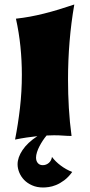

<svg xmlns="http://www.w3.org/2000/svg" viewBox="-20 -602 399 853"><path d="M300.8 162.1Q283.7 185.5 265.1 199.2Q246.6 212.9 229 220Q211.4 227.1 196.5 229Q181.6 231 171.9 231Q144 231 122.6 221.4Q101.1 211.9 86.9 197Q72.8 182.1 65.4 163.8Q58.1 145.5 58.1 127.9Q58.1 97.7 80.1 64.7Q102.1 31.7 146 2.9Q122.6 5.4 97.9 9Q73.2 12.7 46.9 18.1Q60.5 -50.8 68.8 -123Q77.1 -195.3 77.1 -270Q77.1 -332.5 70.8 -394.8Q64.5 -457 50.8 -519Q83 -522.5 113.3 -528.1Q143.6 -533.7 174.8 -541.5Q206.1 -549.3 239.3 -559.3Q272.5 -569.3 310.1 -582Q295.9 -500.5 289.1 -417.2Q282.2 -334 282.2 -249Q282.2 -185.1 285.9 -122.1Q289.6 -59.1 297.9 2Q279.8 2 261.2 0.5Q242.7 -1 220.2 -1Q211.9 -1 203.6 -0.5Q195.3 0 187 0Q178.7 9.8 170.4 22.2Q162.1 34.7 155.3 47.9Q148.4 61 144.3 74.2Q140.1 87.4 140.1 98.1Q140.1 113.3 148.2 122.6Q156.2 131.8 169.9 131.8Q185.1 131.8 196.8 121.8Q208.5 111.8 210.9 95.2Q226.6 116.2 249.8 133.5Q272.9 150.9 300.8 162.1Z"/></svg>

Font: Shojumaru
Style: Regular
Weight: 400
Version: Version 1.001